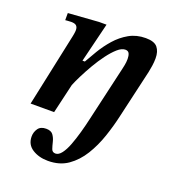

<svg xmlns="http://www.w3.org/2000/svg" viewBox="-129 -583 834 913"><g transform="rotate(20 287.5 -126.0)"><path d="M215 228Q169 228 136 207Q103 186 103 145Q103 123 115.5 105Q128 87 156 87Q181 87 191.5 101.5Q202 116 206.5 135Q211 154 216 168.5Q221 183 237 183Q253 183 267.5 164Q282 145 294 113.5Q306 82 316.5 44.5Q327 7 335 -29L399 -307Q399 -307 402.5 -323.5Q406 -340 406 -357Q406 -373 401 -384Q396 -395 381 -395Q363 -395 342 -376.5Q321 -358 299 -328.5Q277 -299 257.5 -265.5Q238 -232 222.5 -201Q207 -170 199 -150L164 0H45L124 -371Q124 -371 126 -382Q128 -393 128 -402Q128 -416 120.5 -423.5Q113 -431 94 -431Q86 -431 75 -430Q64 -429 64 -429V-465L218 -476H256L207 -276H219Q234 -303 255 -338Q276 -373 304.5 -405.5Q333 -438 370 -459Q407 -480 454 -480Q497 -480 513.5 -460Q530 -440 530 -405Q530 -386 527 -366.5Q524 -347 521 -333L465 -90Q453 -36 434 20Q415 76 386 123Q357 170 315.5 199Q274 228 215 228Z"/></g></svg>

Font: STIX Two Text SemiBold
Style: Italic
Weight: 600
Italic angle: -12°
Designer: Ross Mills, John Hudson & Paul Hanslow, Tiro Typeworks Ltd; with prior portions MicroPress Inc. and Coen Hoffman, Elsevi
Foundry: Tiro Typeworks Ltd
Version: Version 2.13 b171